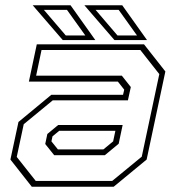

<svg xmlns="http://www.w3.org/2000/svg" viewBox="-20 -708 666 728"><path d="M100.5 0 19.5 -103 50 -245.5 174.5 -348.5H446.5L451 -368L427 -398.5H89.5L119.5 -540H526L607 -437L536 -103L411 0ZM185.5 -119.5 151.5 -162 159.5 -200 200.5 -234H445L430 -163L377.5 -119.5ZM115.5 -22H405.5L517.5 -114L584 -427L512 -518.5H137.5L117 -421H442L476 -378L465 -327.5H180L70 -237L43.5 -113ZM199.5 -141.5H372L409 -172L417.5 -212H204.5L179 -191L175 -172ZM537.5 -556H414L300 -688H443.5ZM499.5 -573.5 430 -670.5H342.5L425.5 -573.5ZM341.5 -556H218L104 -688H247.5ZM303.5 -573.5 234 -670.5H146.5L229.5 -573.5Z"/></svg>

Font: Tourney Thin ExtraLight
Style: Italic
Weight: 250
Italic angle: -12°
Version: Version 1.015